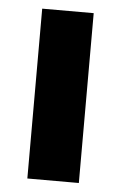

<svg xmlns="http://www.w3.org/2000/svg" viewBox="-44 -564 379 598"><g transform="rotate(5 145.0 -265.5)"><path d="M64 0V-531H225V0Z"/></g></svg>

Font: Readex Pro
Style: Bold
Weight: 700
Designer: Bonnie Shaver-Troup, Thomas Jockin
Foundry: Lexend
Version: Version 1.203; ttfautohint (v1.8.3)